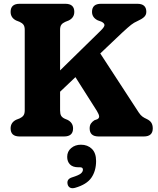

<svg xmlns="http://www.w3.org/2000/svg" viewBox="-20 -720 834 1013"><path d="M297 -138Q297 -119 302.5 -109.5Q308 -100 322 -93.5L336.5 -87.5Q365.5 -72.5 365.5 -42.5Q365.5 0 318 0H83.5Q36 0 36 -42.5Q36 -73.5 65 -88L84 -95.5Q97 -101.5 103.8 -110.8Q110.5 -120 110.5 -138V-562.5Q110.5 -580.5 103.8 -589.5Q97 -598.5 84 -604.5L65 -612Q36 -626.5 36 -657.5Q36 -700 83.5 -700H324.5Q372 -700 372 -657.5Q372 -626.5 342.5 -612L324 -604.5Q310.5 -598.5 303.8 -589.5Q297 -580.5 297 -562.5V-348.5L511.5 -558.5Q532 -578.5 531.2 -588.2Q530.5 -598 515.5 -605.5L495 -613Q465.5 -628 465.5 -657.5Q465.5 -700 513 -700H704.5Q752 -700 752 -657.5Q752 -641 740 -630Q728 -619 704.5 -608.5Q687 -601 672 -589.2Q657 -577.5 624.5 -547.5L509 -438L712 -126.5Q722 -111.5 732 -104.5Q742 -97.5 753.5 -92.5Q771.5 -84 778.8 -72Q786 -60 786 -42.5Q786 0 738.5 0H500.5Q453 0 453 -42.5Q453 -58.5 460 -68.5Q467 -78.5 478 -85.5L493.5 -91Q503.5 -96.5 503 -106.2Q502.5 -116 491 -135L378 -313L297 -236ZM392.5 162.5Q364 162.5 349.2 147.5Q334.5 132.5 334.5 107.5Q334.5 79 355.5 61.2Q376.5 43.5 407 43.5Q442 43.5 464.5 65.2Q487 87 487 129.5Q487 181.5 462.2 217.5Q437.5 253.5 376 271Q359.5 275.5 349.2 269.8Q339 264 336.5 251Q331 224.5 361 215.5Q396 204.5 406.8 195.2Q417.5 186 417.5 175Q417.5 162.5 402 162.5Z"/></svg>

Font: Fraunces 72pt S100
Style: Bold
Weight: 700
Version: Version 1.000; ttfautohint (v1.8.3)